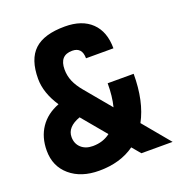

<svg xmlns="http://www.w3.org/2000/svg" viewBox="-129 -811 865 929"><g transform="rotate(-20 303.0 -346.5)"><path d="M445.3 0 408.7 -43.5Q334.5 9.8 225.6 9.8Q132.8 9.8 75.9 -38.8Q19 -87.4 19 -168Q19 -236.8 52.7 -286.4Q86.4 -335.9 149.4 -359.9Q98.6 -436.5 98.6 -508.8Q98.6 -609.4 148.7 -656.2Q198.7 -703.1 306.2 -703.1Q394.5 -703.1 443.1 -656.2Q491.7 -609.4 491.7 -523.4H350.6Q350.6 -580.6 299.8 -580.6Q234.4 -580.6 234.4 -507.8Q234.4 -475.1 246.8 -446Q259.3 -417 284.7 -386.7L394.5 -254.9Q407.7 -306.6 407.7 -374H541.5Q541.5 -231.9 490.7 -138.7L606 0ZM327.1 -141.6 223.6 -265.6Q154.3 -240.7 154.3 -189Q154.3 -154.8 177 -133.8Q199.7 -112.8 237.3 -112.8Q289.6 -112.8 327.1 -141.6Z"/></g></svg>

Font: Cascadia Code PL
Style: Bold
Weight: 700
Monospace: yes
Designer: Aaron Bell
Foundry: Saja Typeworks
Version: Version 2404.023; ttfautohint (v1.8.4)